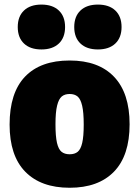

<svg xmlns="http://www.w3.org/2000/svg" viewBox="-20 -830 624 860"><path d="M23 -272Q23 -414.5 92.2 -486.8Q161.5 -559 292 -559Q421.5 -559 491 -486Q560.5 -413 560.5 -273.5Q560.5 -133 490.5 -61Q420.5 11 292 11Q163.5 11 93.2 -60.8Q23 -132.5 23 -272ZM355 -272Q355 -326.5 348 -356.5Q341 -386.5 327.5 -397.8Q314 -409 292 -409Q270 -409 256.5 -397.8Q243 -386.5 235.8 -357Q228.5 -327.5 228.5 -273.5Q228.5 -219.5 235.2 -190.2Q242 -161 255.8 -150Q269.5 -139 292 -139Q314.5 -139 328 -150Q341.5 -161 348.2 -189.8Q355 -218.5 355 -272ZM59.5 -709Q59.5 -756.5 87.5 -783Q115.5 -809.5 165.5 -809.5Q215.5 -809.5 243.5 -783Q271.5 -756.5 271.5 -709Q271.5 -661.5 243.5 -635Q215.5 -608.5 165.5 -608.5Q115.5 -608.5 87.5 -635Q59.5 -661.5 59.5 -709ZM312.5 -709Q312.5 -756.5 340.5 -783Q368.5 -809.5 418.5 -809.5Q468.5 -809.5 496.5 -783Q524.5 -756.5 524.5 -709Q524.5 -661.5 496.5 -635Q468.5 -608.5 418.5 -608.5Q368.5 -608.5 340.5 -635Q312.5 -661.5 312.5 -709Z"/></svg>

Font: Encode Sans Semi Condensed Black
Style: Regular
Weight: 900
Width: 4
Designer: Multiple Designers
Foundry: Impallari Type
Version: Version 2.000